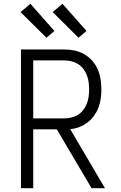

<svg xmlns="http://www.w3.org/2000/svg" viewBox="-20 -997 640 1017"><path d="M91 0V-735H320Q347 -735 374 -729.5Q401 -724 425 -710.5Q449 -697 467.5 -676.5Q486 -656 497 -631Q508 -606 512.5 -578.5Q517 -551 517 -523Q517 -499 513.5 -474Q510 -449 501 -426Q492 -403 477.5 -383Q463 -363 443 -348Q423 -333 400 -324Q377 -315 352 -313L536 0H465L281 -312H156V0ZM156 -370H320Q339 -370 358 -374.5Q377 -379 393 -389Q409 -399 421 -414.5Q433 -430 440 -448Q447 -466 449.5 -485Q452 -504 452 -523Q452 -543 449.5 -562Q447 -581 440 -599Q433 -617 421 -632.5Q409 -648 393 -658Q377 -668 358 -672.5Q339 -677 320 -677H156ZM396 -797 259 -933 311 -977 438 -833ZM226 -797 89 -933 141 -977 268 -833Z"/></svg>

Font: Iosevka Custom Light Extended
Style: Regular
Weight: 300
Width: 7
Monospace: yes
Designer: Belleve Invis
Foundry: Belleve Invis
Version: Version 11.2.4; ttfautohint (v1.8.4)